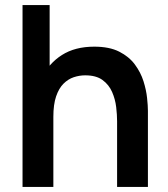

<svg xmlns="http://www.w3.org/2000/svg" viewBox="-20 -740 666 760"><path d="M565.5 0H443.5V-260.2Q443.5 -285.2 439.9 -316.2Q436.2 -347.2 423.7 -376Q411.1 -404.8 385.8 -423.3Q360.6 -441.8 317.3 -441.8Q294.5 -441.8 272 -434.4Q249.6 -426.9 231.4 -408.8Q213.2 -390.7 202.2 -358.8Q191.2 -326.8 191.2 -277.5L119.7 -308.2Q119.7 -376.9 146.4 -433Q173.2 -489.2 225.1 -522.2Q277 -555.3 353.2 -555.3Q412.9 -555.3 452 -535.5Q491 -515.7 514 -484.5Q537 -453.4 548 -418.4Q559 -383.3 562.2 -352Q565.5 -320.8 565.5 -301.5ZM191.2 0H69.2V-720H176.5V-340.8H191.2Z"/></svg>

Font: Manrope Variable Light
Style: Regular
Weight: 200
Designer: Mikhail Sharanda
Foundry: Mikhail Sharanda
Version: Version 4.505